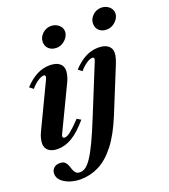

<svg xmlns="http://www.w3.org/2000/svg" viewBox="-179 -904 1128 1284"><g transform="rotate(-20 385.0 -262.0)"><path d="M99 10.5Q57 10.5 33.8 -8Q10.5 -26.5 10.5 -58.5Q10.5 -72 15 -92.5Q19.5 -113 29 -133L183 -455.5Q186.5 -462.5 187 -466.8Q187.5 -471 187.5 -474Q187.5 -484 175.5 -484Q158.5 -484 132.8 -466.8Q107 -449.5 84 -422L57.5 -443Q99 -488 143.2 -511.2Q187.5 -534.5 236 -534.5Q280.5 -534.5 304.8 -516Q329 -497.5 329 -465Q329 -452 324.5 -431.8Q320 -411.5 310.5 -391L158 -73Q154.5 -66.5 154 -63.5Q153.5 -60.5 153.5 -58Q153.5 -45.5 168 -45.5Q184 -45.5 209.8 -65.5Q235.5 -85.5 284.5 -136.5L312 -120Q254.5 -52.5 203.5 -21Q152.5 10.5 99 10.5ZM322 -628Q288 -628 267.5 -646.8Q247 -665.5 247 -696.5Q247 -729 273.2 -753.8Q299.5 -778.5 334 -778.5Q366 -778.5 388.8 -759Q411.5 -739.5 411.5 -712Q411.5 -691 398.5 -671.8Q385.5 -652.5 365.2 -640.2Q345 -628 322 -628ZM173 253.5Q134 253.5 98.2 241.8Q62.5 230 39.8 208.5Q17 187 17 158Q17 135.5 32.5 119.5Q48 103.5 76.5 103.5Q100 103.5 111.8 114.2Q123.5 125 129.2 140.5Q135 156 140.2 171.5Q145.5 187 155.5 197.5Q165.5 208 186 207.5Q206.5 207 226.2 192.8Q246 178.5 269 143.8Q292 109 321 47.8Q350 -13.5 388 -107.5L529.5 -455.5Q531.5 -460 532.5 -463.5Q533.5 -467 533.8 -469.5Q534 -472 534 -474Q534 -484 522 -484Q505 -484 479.2 -466.8Q453.5 -449.5 430.5 -422L404 -443Q445 -488 489.5 -511.2Q534 -534.5 582.5 -534.5Q626.5 -534.5 650.8 -516Q675 -497.5 675 -465Q675 -456.5 672.8 -444.2Q670.5 -432 666.2 -418.2Q662 -404.5 656.5 -391L527 -73Q478 47.5 422 119.2Q366 191 303.8 222.2Q241.5 253.5 173 253.5ZM679.5 -628Q645.5 -628 625.2 -646.8Q605 -665.5 605 -696.5Q605 -729 631 -753.8Q657 -778.5 692 -778.5Q724 -778.5 746.8 -759Q769.5 -739.5 769.5 -712Q769.5 -691 756.5 -671.8Q743.5 -652.5 723 -640.2Q702.5 -628 679.5 -628Z"/></g></svg>

Font: Libre Caslon Text
Style: Italic
Weight: 400
Italic angle: -22.583°
Designer: Pablo Impallari, Rodrigo Fuenzalida, Katja Schimmel
Foundry: Pablo Impallari, Rodrigo Fuenzalida
Version: Version 2.000